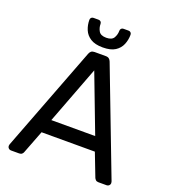

<svg xmlns="http://www.w3.org/2000/svg" viewBox="-156 -997 983 1110"><g transform="rotate(20 335.0 -441.5)"><path d="M39.9 0Q31.7 0 25.6 -6.1Q19.5 -12.2 19.5 -20.4Q19.5 -25.2 21.3 -30.6L268.7 -677.6Q272.5 -687.8 279.8 -693.9Q287.2 -700 300.7 -700H369Q382.5 -700 389.8 -693.9Q397.2 -687.8 401 -677.6L648.4 -30.6Q650.2 -25.2 650.2 -20.4Q650.2 -12.2 644.1 -6.1Q638 0 629.8 0H578.9Q567.2 0 561.5 -6.1Q555.9 -12.1 553.7 -16.9L498.8 -159.3H170.9L116 -16.9Q114.6 -12.1 108.7 -6.1Q102.7 0 90.8 0ZM199.9 -244.6H469.8L334.7 -599.6ZM334.9 -740.9Q287.1 -740.9 259.4 -758.6Q231.7 -776.2 220 -804.7Q208.3 -833.2 208.3 -864.4Q208.3 -872.4 213.3 -877.9Q218.3 -883.4 227.3 -883.4H258.1Q267.1 -883.4 272.1 -877.9Q277.1 -872.4 277.1 -864.4Q277.1 -840.8 288.7 -820.7Q300.4 -800.5 335 -800.5Q369.5 -800.5 381.2 -820.7Q392.8 -840.8 392.8 -864.5Q392.8 -872.4 397.8 -877.9Q402.8 -883.4 411.8 -883.4H442.6Q451.6 -883.4 456.6 -877.9Q461.6 -872.4 461.6 -864.4Q461.6 -833.2 449.9 -804.7Q438.2 -776.2 410.9 -758.6Q383.6 -740.9 334.9 -740.9Z"/></g></svg>

Font: Rubik Light
Style: Regular
Weight: 300
Designer: Hubert and Fischer
Foundry: Hubert and Fischer
Version: Version 2.300;gftools[0.9.30]